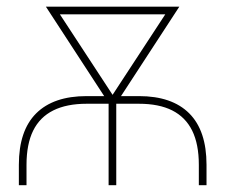

<svg xmlns="http://www.w3.org/2000/svg" viewBox="-20 -542 660 562"><path d="M35.2 0V-59.6Q35.2 -159.7 85.9 -210.2Q136.7 -260.7 233.4 -260.7H386.7Q483.4 -260.7 533.9 -210.2Q584.5 -159.7 584.5 -59.6V0H562V-59.6Q562 -120.1 542.5 -159.7Q522.9 -199.2 484.1 -218.8Q445.3 -238.3 386.7 -238.3H233.4Q175.3 -238.3 136 -218.8Q96.7 -199.2 77.1 -159.7Q57.6 -120.1 57.6 -59.6V0ZM297.9 0V-260.7H320.3V0ZM302.7 -233.4 114.3 -522.5H140.6L320.3 -248L307.6 -233.4ZM311.5 -233.4 298.8 -248 478.5 -522.5H504.9L316.4 -233.4ZM133.8 -500V-522.5H482.4V-500Z"/></svg>

Font: Inter 28pt Thin
Style: Regular
Weight: 250
Designer: Rasmus Andersson
Foundry: rsms
Version: Version 4.001;git-66647c0bb